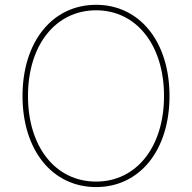

<svg xmlns="http://www.w3.org/2000/svg" viewBox="-20 -757 787 787"><path d="M374 9.8C552.7 9.8 674.8 -141.1 674.8 -363.3C674.8 -585.9 552.7 -737.3 374 -737.3C194.3 -737.3 72.3 -585.4 72.3 -363.3C72.3 -142.1 193.8 9.8 374 9.8ZM374 -12.7C206.5 -12.7 94.7 -156.2 94.7 -363.3C94.7 -573.7 209 -714.8 374 -714.8C539.1 -714.8 652.3 -572.3 652.3 -363.3C652.3 -154.8 539.1 -12.7 374 -12.7Z"/></svg>

Font: Raveo Thin
Style: Regular
Weight: 100
Designer: Jakub Foglar, Rasmus Andersson (Inter)
Foundry: Jakubfoglar.com
Version: Version 1.100;Glyphs 3.2.3 (3260)